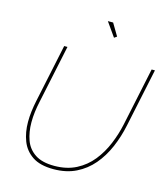

<svg xmlns="http://www.w3.org/2000/svg" viewBox="-132 -1021 988 1128"><g transform="rotate(15 362.5 -456.5)"><path d="M298 5Q217 5 170 -26.5Q123 -58 103 -110Q83 -162 83 -225Q83 -257 87 -289.5Q91 -322 98 -355L173 -710H193L118 -355Q111 -323 107 -291.5Q103 -260 103 -228Q103 -169 120.5 -120.5Q138 -72 181 -43.5Q224 -15 298 -15Q374 -15 431 -44.5Q488 -74 527.5 -123.5Q567 -173 592 -233.5Q617 -294 630 -355L705 -710H725L650 -355Q635 -283 607 -218Q579 -153 536.5 -103Q494 -53 435 -24Q376 5 298 5ZM383 -918H415L459 -844L443 -833Z"/></g></svg>

Font: Raleway Thin Thin
Style: Italic
Weight: 250
Italic angle: -12°
Version: Version 4.026